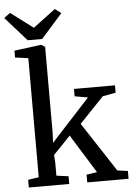

<svg xmlns="http://www.w3.org/2000/svg" viewBox="-89 -1068 768 1115"><g transform="rotate(-5 295.0 -510.0)"><path d="M33 0V-45L95.5 -54.5V-748.5L19 -759V-799L173.5 -819H177.5L198.5 -804.5V-309.5L196 -246.5L420.5 -491L344 -504.5V-547.5H583V-504.5L507 -490.5L365 -342L553.5 -54L614.5 -45.5V0H373.5V-45L435 -54.5L295.5 -279.5L195.5 -175.5L198.5 -129.5V-54.5L268.5 -45V0ZM101 -852.5 -23.5 -993 12.5 -1019.5 143 -921.5 273.5 -1019.5 309.5 -992.5 185 -852.5Z"/></g></svg>

Font: Merriweather 36pt
Style: Regular
Weight: 400
Designer: Eben Sorkin
Foundry: Eben Sorkin
Version: Version 2.100